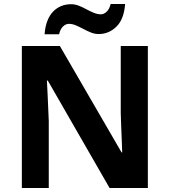

<svg xmlns="http://www.w3.org/2000/svg" viewBox="-20 -945 853 965"><path d="M204.1 -772.9Q207 -812 218.3 -840.6Q229.5 -869.1 247.6 -887.5Q265.6 -905.8 288.3 -914.8Q311 -923.8 336.9 -923.8Q356.9 -923.8 376.2 -916.3Q395.5 -908.7 414.3 -898.4Q433.1 -888.2 451.4 -880.6Q469.7 -873 487.3 -873Q502 -873 515.9 -886Q529.8 -898.9 536.1 -924.8H608.9Q603 -847.7 564.9 -810.8Q526.9 -773.9 476.1 -773.9Q456.1 -773.9 436.8 -781.7Q417.5 -789.6 398.7 -799.6Q379.9 -809.6 361.8 -817.4Q343.8 -825.2 326.2 -825.2Q311 -825.2 297.1 -812.3Q283.2 -799.3 276.9 -772.9ZM723.1 0H530.8L220.2 -540H215.8Q217.8 -506.3 219.2 -472.2Q220.7 -438 222.2 -404.1Q223.6 -370.1 225.1 -335.9V0H89.8V-713.9H280.8L590.8 -179.2H594.2Q593.3 -212.4 591.8 -245.1Q590.3 -277.8 589.1 -310.5Q587.9 -343.3 586.9 -376V-713.9H723.1Z"/></svg>

Font: Pena Sans
Style: Bold
Weight: 700
Designer: Monotype Design Team
Foundry: Monotype Imaging Inc.
Version: Version 3.000